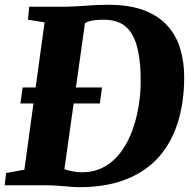

<svg xmlns="http://www.w3.org/2000/svg" viewBox="-30 -771 795 799"><path d="M91.5 -743H245.5Q286 -744 330.5 -747.5Q375 -751 418.5 -751Q506.5 -751.5 567.5 -728.8Q628.5 -706 665.8 -665Q703 -624 719.8 -569Q736.5 -514 736.5 -450Q736.5 -349 711.2 -265.2Q686 -181.5 633 -120.2Q580 -59 496.8 -25.5Q413.5 8 297.5 8Q287.5 8 272 6.8Q256.5 5.5 238.2 4Q220 2.5 201.8 1.2Q183.5 0 167.5 0H-10.5L-4.5 -51L71.5 -65L155.5 -678L86.5 -689ZM233 -31.5 223 -76Q219.5 -73.5 234.5 -68Q249.5 -62.5 271.2 -58.2Q293 -54 309.5 -54Q363.5 -54 404.2 -77Q445 -100 473.8 -139.2Q502.5 -178.5 520.5 -227.8Q538.5 -277 547 -330Q555.5 -383 555.5 -433Q555.5 -502.5 546.2 -551.2Q537 -600 518.2 -630.5Q499.5 -661 470.8 -675Q442 -689 402.5 -689Q377.5 -689 361 -686.5Q344.5 -684 334.5 -680Q324.5 -676 318 -671.5L327 -698.5ZM55 -340.5 64 -407H394.5L385.5 -340.5Z"/></svg>

Font: Merriweather Light 18pt Black
Style: Italic
Weight: 900
Italic angle: -7.8°
Version: Version 2.101